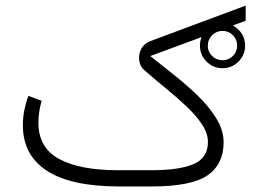

<svg xmlns="http://www.w3.org/2000/svg" viewBox="-20 -673 951 693"><path d="M701.7 -508.3Q701.7 -542 725.6 -565.9Q749.5 -589.8 783.2 -589.8Q816.9 -589.8 840.8 -565.9Q864.7 -542 864.7 -508.3Q864.7 -474.6 840.8 -450.7Q816.9 -426.8 783.2 -426.8Q749.5 -426.8 725.6 -450.7Q701.7 -474.6 701.7 -508.3ZM730 -508.3Q730 -486.3 745.6 -470.9Q761.2 -455.6 783.2 -455.6Q805.2 -455.6 820.6 -470.9Q835.9 -486.3 835.9 -508.3Q835.9 -530.3 820.6 -545.9Q805.2 -561.5 783.2 -561.5Q761.2 -561.5 745.6 -545.9Q730 -530.3 730 -508.3ZM527.3 -58.6Q627 -58.6 678.7 -80.8Q730.5 -103 730.5 -160.6Q730.5 -191.4 709.5 -223.4Q688.5 -255.4 654.5 -287.6Q620.6 -319.8 580.3 -352.8Q540 -385.7 502 -418.9Q481.9 -435.5 481.9 -465.3Q481.9 -482.9 491.7 -499.8Q501.5 -516.6 523.4 -524.9L866.7 -652.8V-598.1L522.5 -470.7Q560.5 -439.9 606.2 -404.1Q651.9 -368.2 693.1 -328.4Q734.4 -288.6 760.7 -245.8Q787.1 -203.1 787.1 -159.2Q787.1 -80.1 728.8 -40Q670.4 0 527.8 0H410.2Q236.8 0 149.7 -56.4Q62.5 -112.8 62.5 -221.7Q62.5 -249 67.9 -275.6Q73.2 -302.2 82.5 -327.1L130.4 -309.1Q118.7 -269.5 118.7 -229Q119.1 -138.7 194.6 -98.6Q270 -58.6 405.3 -58.6Z"/></svg>

Font: Vazir Thin FD-WOL
Style: Thin-FD-WOL
Weight: 100
Designer: Saber Rastikerdar
Foundry: Saber Rastikerdar
Version: Version 30.1.0